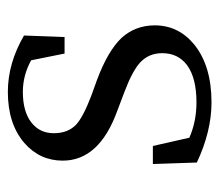

<svg xmlns="http://www.w3.org/2000/svg" viewBox="-55 -501 569 499"><g transform="rotate(-90 229.5 -251.5)"><path d="M212.9 13.7Q137.7 13.7 56.6 -24.4L52.7 -138.7H99.6L121.1 -43.9Q163.1 -25.4 212.9 -25.4Q276.4 -25.4 309.6 -49.8Q340.8 -73.2 340.8 -114.3Q340.8 -149.4 316.4 -171.9Q293.9 -192.4 239.3 -212.9L190.4 -231.4Q61.5 -278.3 61.5 -373Q61.5 -432.6 107.4 -472.7Q157.2 -515.6 240.2 -515.6Q314.5 -515.6 386.7 -473.6L382.8 -368.2H339.8L322.3 -455.1Q283.2 -476.6 240.2 -476.6Q188.5 -476.6 160.2 -454.1Q132.8 -432.6 132.8 -396Q132.8 -359.4 155.3 -337.9Q175.8 -319.3 232.4 -297.9L270.5 -284.2Q346.7 -255.9 380.9 -219.7Q413.1 -183.6 413.1 -133.8Q413.1 -72.3 363.3 -31.2Q307.6 13.7 212.9 13.7Z"/></g></svg>

Font: Bpmf Zihi Box R
Style: R
Weight: 400
Foundry: But Ko
Version: Version 1.320